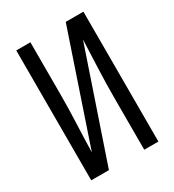

<svg xmlns="http://www.w3.org/2000/svg" viewBox="-178 -838 855 941"><g transform="rotate(-30 250.0 -367.5)"><path d="M60 0H160L370 -618Q367 -537 363.5 -456Q360 -375 360 -294V0H440V-735H340L131 -117Q133 -198 136.5 -279Q140 -360 140 -441V-735H60Z"/></g></svg>

Font: Iosevka SS09
Style: Regular
Weight: 400
Monospace: yes
Designer: Belleve Invis
Foundry: Belleve Invis
Version: Version 5.2.1; ttfautohint (v1.8.3)